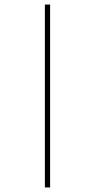

<svg xmlns="http://www.w3.org/2000/svg" viewBox="-20 -672 415 843"><path d="M177 151V-652H200V151Z"/></svg>

Font: Inconsolata Condensed ExtraLight
Style: Regular
Weight: 200
Width: 3
Monospace: yes
Designer: Raph Levien, Cyreal, Brenton Simpson
Foundry: Raph Levien, Cyreal, Google
Version: Version 3.100; ttfautohint (v1.8.4.7-5d5b)